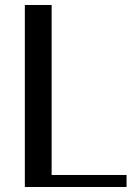

<svg xmlns="http://www.w3.org/2000/svg" viewBox="-20 -746 525 766"><path d="M186 -47.9H484.9V0H79.1V-726.1H186Z"/></svg>

Font: Federov2
Style: Regular
Weight: 400
Designer: Olexa M. Volochay | Cyreal.org
Foundry: Olexa M. Volochay | Cyreal.org
Version: Version 1.000